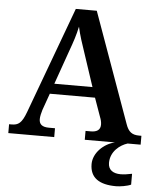

<svg xmlns="http://www.w3.org/2000/svg" viewBox="-62 -766 859 1058"><g transform="rotate(5 367.5 -237.0)"><path d="M3 0H257V-49H224C186 -49 169 -63 169 -92C169 -106 174 -127 179 -143L212 -236H462L499 -132C504 -120 508 -105 508 -91C508 -61 488 -49 455 -49H426V0H593C532 14 475 68 475 130C475 206 527 240 620 240C641 240 681 234 702 224V164C678 169 657 172 639 172C599 172 570 155 570 115C570 52 621 13 663 0H735V-49H723C684 -49 663 -63 648 -107L430 -714H314L96 -124C73 -62 54 -49 17 -49H3ZM232 -293 298 -480C317 -532 330 -571 340 -618C350 -571 366 -524 383 -474L443 -293Z"/></g></svg>

Font: Noto Serif Gurmukhi SemiBold
Style: Regular
Weight: 600
Designer: Vaibhav Singh and the Monotype Design Team
Foundry: Monotype Imaging Inc.
Version: Version 2.004